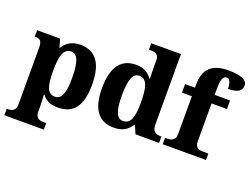

<svg xmlns="http://www.w3.org/2000/svg" viewBox="-141 -1074 2095 1604"><g transform="rotate(20 906.5 -271.5)"><path d="M11 225H362V167H333C310 167 267 159 267 103V60C267 23 265 -16 263 -50H268C297 -11 338 12 406 12C543 12 613 -72 613 -265C613 -459 541 -546 408 -546C331 -546 284 -511 255 -463H251L230 -536H25V-479H32C67 -479 91 -470 91 -407V105C91 160 47 167 24 167H11ZM354 -65C286 -65 267 -128 267 -265C267 -392 286 -467 357 -467C413 -467 437 -393 437 -263C437 -128 413 -65 354 -65Z M904 10C982 10 1029 -22 1059 -73H1064L1095 0H1305V-57H1297C1249 -57 1223 -74 1223 -137V-760H959V-703H967C1011 -703 1047 -696 1047 -643V-591C1047 -553 1048 -508 1050 -477H1045C1017 -518 975 -548 902 -548C774 -548 700 -460 700 -267C700 -75 774 10 904 10ZM957 -69C899 -69 877 -135 877 -268C877 -399 899 -471 958 -471C1027 -471 1047 -399 1047 -269C1047 -134 1027 -69 957 -69Z M1337 0H1722V-57H1671C1644 -57 1604 -65 1604 -120V-460H1741V-536H1604V-589C1604 -679 1621 -707 1653 -707C1684 -707 1692 -650 1692 -621C1788 -621 1813 -655 1813 -694C1813 -729 1783 -768 1643 -768C1490 -768 1429 -694 1429 -567V-536H1341V-460H1429V-120C1429 -65 1385 -57 1363 -57H1337Z"/></g></svg>

Font: Noto Serif Myanmar ExtraBold
Style: Regular
Weight: 800
Designer: Ben Mitchell and the Monotype Design Team
Foundry: Monotype Imaging Inc.
Version: Version 2.106